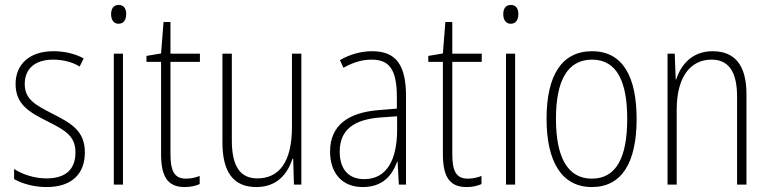

<svg xmlns="http://www.w3.org/2000/svg" viewBox="-20 -746 3109 776"><path d="M323 -130C323 -220 264 -249 191 -287C120 -323 80 -346 80 -407C80 -471 125 -505 195 -505C233 -505 274 -495 302 -477L318 -510C285 -528 243 -539 196 -539C97 -539 43 -484 43 -407C43 -323 99 -292 175 -254C244 -219 285 -196 285 -130C285 -64 248 -25 168 -25C120 -25 73 -40 37 -63V-22C66 -6 112 10 168 10C271 10 323 -44 323 -130Z M460 -726C437 -726 429 -709 429 -688C429 -667 439 -650 459 -650C480 -650 490 -666 490 -689C490 -709 482 -726 460 -726ZM477 -529H440V0H477Z M732 -24C683 -24 669 -57 669 -124V-496H788V-529H669V-657H641L631 -530L572 -520V-496H631V-124C631 -36 655 10 726 10C752 10 771 5 787 -2V-35C773 -29 753 -24 732 -24Z M1198 -529H1160V-233C1160 -91 1108 -25 1020 -25C953 -25 917 -71 917 -178V-529H879V-170C879 -51 923 10 1016 10C1102 10 1143 -46 1162 -104H1165L1168 0H1198Z M1484 -539C1439 -539 1393 -526 1354 -503L1368 -472C1410 -496 1448 -505 1482 -505C1553 -505 1584 -466 1584 -353V-307L1511 -301C1385 -291 1314 -238 1314 -133C1314 -54 1356 10 1446 10C1528 10 1565 -38 1585 -92H1587L1592 0H1621V-357C1621 -486 1579 -539 1484 -539ZM1514 -271 1585 -276V-218C1584 -101 1544 -22 1452 -22C1389 -22 1353 -62 1353 -133C1353 -219 1407 -262 1514 -271Z M1871 -24C1822 -24 1808 -57 1808 -124V-496H1927V-529H1808V-657H1780L1770 -530L1711 -520V-496H1770V-124C1770 -36 1794 10 1865 10C1891 10 1910 5 1926 -2V-35C1912 -29 1892 -24 1871 -24Z M2045 -726C2022 -726 2014 -709 2014 -688C2014 -667 2024 -650 2044 -650C2065 -650 2075 -666 2075 -689C2075 -709 2067 -726 2045 -726ZM2062 -529H2025V0H2062Z M2553 -265C2553 -433 2499 -539 2373 -539C2251 -539 2189 -442 2189 -266C2189 -90 2252 10 2372 10C2493 10 2553 -89 2553 -265ZM2227 -266C2227 -419 2273 -505 2373 -505C2476 -505 2515 -411 2515 -266C2515 -108 2470 -24 2372 -24C2273 -24 2227 -112 2227 -266Z M2860 -539C2777 -539 2732 -484 2713 -425H2711L2707 -529H2678V0H2715V-302C2715 -439 2773 -505 2856 -505C2921 -505 2959 -461 2959 -356V0H2997V-365C2997 -485 2948 -539 2860 -539Z"/></svg>

Font: Noto Sans Sinhala UI Condensed ExtraLight
Style: Regular
Weight: 200
Width: 3
Designer: Jelle Bosma - Monotype Design Team
Foundry: Monotype Imaging Inc.
Version: Version 2.006